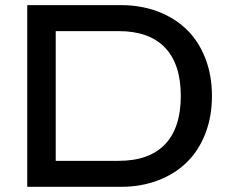

<svg xmlns="http://www.w3.org/2000/svg" viewBox="-20 -720 892 740"><path d="M446.8 0H85V-700.2H446.8Q522.9 -700.2 587.4 -676Q651.9 -651.9 698.2 -607.4Q744.6 -563 770.8 -496.8Q796.9 -430.7 796.9 -350.1Q796.9 -269.5 770.8 -203.4Q744.6 -137.2 698.2 -92.8Q651.9 -48.3 587.4 -24.2Q522.9 0 446.8 0ZM437 -600.1H194.8V-100.1H437Q555.2 -100.1 616 -163.8Q676.8 -227.5 676.8 -350.1Q676.8 -472.7 616 -536.4Q555.2 -600.1 437 -600.1Z"/></svg>

Font: Copperplate Sans CC Heavy
Style: Regular
Weight: 400
Designer: indestructible type*
Foundry: Cowboy Collective
Version: Version 1.000